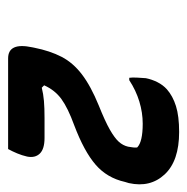

<svg xmlns="http://www.w3.org/2000/svg" viewBox="-14 -818 472 485"><g transform="rotate(90 222.5 -575.0)"><path d="M356 -359H127Q86 -359 99 -420L100 -425Q108 -465 123 -494Q138 -523 167.5 -545.5Q197 -568 246 -588Q286 -604 307 -616Q328 -628 337.5 -638.5Q347 -649 350 -662Q353 -677 352 -685Q338 -699 292 -699Q264 -699 236 -690.5Q208 -682 182 -665H176Q175 -672 175.5 -684Q176 -696 177 -707Q180 -722 187 -736Q194 -750 205 -760Q222 -775 247.5 -783Q273 -791 313 -791Q386 -791 420 -754.5Q454 -718 442 -664L439 -654Q429 -609 395.5 -580Q362 -551 296 -526Q252 -510 229.5 -493.5Q207 -477 195 -450L201 -444Q217 -448 234.5 -449.5Q252 -451 278 -451H328Q356 -451 367.5 -439Q379 -427 375 -407Q372 -394 367 -382Q362 -370 356 -359Z"/></g></svg>

Font: Recursive Sn Csl St SmB
Style: Italic
Weight: 600
Italic angle: -15°
Version: Version 1.079;hotconv 1.0.112;makeotfexe 2.5.65598; ttfautoh